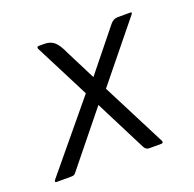

<svg xmlns="http://www.w3.org/2000/svg" viewBox="-109 -438 521 516"><g transform="rotate(-20 151.5 -180.0)"><path d="M160 -231 255 -349Q264 -360 276 -360H313Q316 -360 316 -358Q316 -357 314 -354L181 -190L275 -6V-4Q275 0 270 0H235Q226 0 221 -10L147 -156L29 -10Q24 -3 21 -1.5Q18 0 12 0H-29Q-33 0 -33 -2Q-33 -3 -32.5 -4Q-32 -5 -32 -6L126 -197L46 -354V-357Q46 -360 51 -360H67Q84 -360 95 -350.5Q106 -341 117 -316Z"/></g></svg>

Font: Zain Light
Style: Italic
Weight: 300
Italic angle: -10°
Designer: Zain,Boutros
Foundry: Mobile Telecommunications Company (Zain), 2024
Version: Version 1.51; ttfautohint (v1.8.4)